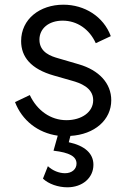

<svg xmlns="http://www.w3.org/2000/svg" viewBox="-20 -568 549 818"><path d="M267 230C331 230 378 190 378 134C378 86 342 53 273 38L280 11C383 5 454 -57 454 -141C454 -213 402 -269 316 -294L227 -320C199 -328 148 -344 148 -399C148 -446 187 -480 247 -480C308 -480 361 -444 388 -384L452 -414C421 -498 340 -548 250 -548C150 -548 70 -487 70 -393C70 -326 111 -274 210 -246L287 -224C319 -215 377 -196 377 -141C377 -90 327 -56 263 -56C196 -56 138 -97 107 -163L44 -133C74 -55 141 -2 226 10L208 74C277 82 306 99 306 129C306 153 286 170 257 170C232 170 204 159 184 140L163 193C187 216 228 230 267 230Z"/></svg>

Font: Mluvka
Style: Regular
Weight: 400
Designer: Modified by Jiří Krblich, Original typeface by Gumpita Rahayu
Foundry: Gumpita Rahayu & Jiří Krblich
Version: Version 2.000;Glyphs 3.1.1 (3134)